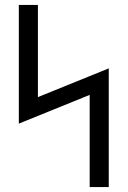

<svg xmlns="http://www.w3.org/2000/svg" viewBox="-20 -755 515 775"><path d="M342 0V-372L56 -256V-735H133V-363L419 -479V0Z"/></svg>

Font: Iosevka QP
Style: Regular
Weight: 400
Designer: Belleve Invis
Foundry: Belleve Invis
Version: Version 20.0.0; ttfautohint (v1.8.4)